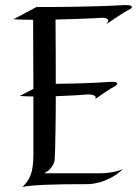

<svg xmlns="http://www.w3.org/2000/svg" viewBox="-20 -726 552 758"><path d="M429.2 -382.8Q424.8 -380.9 416 -375.5Q408.2 -370.6 393.8 -361.1Q379.4 -351.6 356 -335Q359.9 -342.3 355.7 -346.2Q351.6 -350.1 344.7 -351.6Q336.4 -353.5 325.2 -353Q307.6 -351.6 274.7 -349.6Q241.7 -347.7 200.2 -346.2Q200.2 -268.1 199.2 -219Q198.2 -169.9 197.8 -142.6Q196.8 -110.4 195.8 -95.2Q194.8 -85.4 189.9 -76.2Q186 -67.9 177.5 -58.6Q168.9 -49.3 153.8 -42H375Q390.6 -42 406.7 -43.9Q420.4 -45.4 436 -48.8Q451.7 -52.2 465.8 -59.1Q441.4 -36.1 417.5 -23.9Q393.6 -11.7 373.5 -6.3Q350.1 0 329.1 1Q281.2 1 238.8 1.5Q196.3 2 162.1 3.4Q127.9 4.9 103.8 7.1Q79.6 9.3 68.8 12.2Q84 -2.9 92.5 -17.6Q101.1 -32.2 105.5 -50.3Q109.9 -68.4 111.1 -91.1Q112.3 -113.8 111.8 -145V-345.2Q97.7 -345.2 84.2 -345.7Q70.8 -346.2 58.1 -347.2L111.8 -375Q111.8 -401.4 111.6 -430.4Q111.3 -459.5 111.3 -492.7Q111.3 -525.9 111.1 -564.2Q110.8 -602.5 110.8 -647.9Q88.9 -647.9 69.3 -648.4Q49.8 -648.9 33.2 -649.9L124 -698.2Q216.8 -698.2 282.5 -699.5Q348.1 -700.7 391.1 -702.1Q440.9 -704.1 474.1 -706.1Q490.7 -706.1 496.1 -703.4Q501.5 -700.7 500.5 -697.5Q499.5 -694.3 494.6 -690.9Q489.7 -687.5 485.8 -686Q481.9 -684.1 471.2 -677.7Q461.9 -672.4 445.1 -660.9Q428.2 -649.4 398.9 -629.9Q408.7 -640.6 407.2 -645.8Q405.8 -650.9 400.4 -653.3Q394 -655.8 382.8 -655.8Q373.5 -654.8 355 -654.1Q336.4 -653.3 311.8 -652.3Q287.1 -651.4 258.3 -650.4Q229.5 -649.4 199.2 -648.9Q199.7 -570.8 200 -508.8Q200.2 -446.8 200.2 -395Q250 -395.5 289.8 -396.7Q329.6 -397.9 357.9 -399.4Q391.1 -401.4 417 -402.8Q433.1 -403.3 438.5 -400.9Q443.8 -398.4 442.9 -395Q441.9 -391.6 437.3 -387.9Q432.6 -384.3 429.2 -382.8Z"/></svg>

Font: Quintessential
Style: Regular
Weight: 400
Designer: Astigmatic (AOETI)
Foundry: Astigmatic (AOETI)
Version: Version 1.000